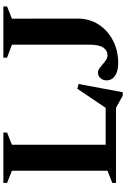

<svg xmlns="http://www.w3.org/2000/svg" viewBox="176 -886 750 1142"><g transform="rotate(-90 551.0 -315.0)"><path d="M573.5 40H553L481 0H34V-22L106.5 -51V-619L34 -648V-670H333.5V-648L261 -619V-61.5H480.5L594 -230L622.5 -223ZM1011.5 -228.5Q1011.5 -157.5 976 -103Q940.5 -48.5 880.5 -17.8Q820.5 13 747 13Q698 13 671 -5.8Q644 -24.5 644 -56.5Q644 -76.5 656.8 -92Q669.5 -107.5 692.5 -107.5Q705 -107.5 722 -93.2Q739 -79 757.5 -64.8Q776 -50.5 793 -50.5Q822 -50.5 839.2 -76Q856.5 -101.5 856.5 -163V-619L779 -648V-670H1083.5V-648L1011 -619Z"/></g></svg>

Font: Newsreader Text
Style: Bold
Weight: 700
Designer: Hugues Gentile
Foundry: Production Type
Version: Version 1.001